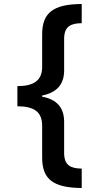

<svg xmlns="http://www.w3.org/2000/svg" viewBox="-20 -812 500 961"><path d="M67 -381V-280C148 -280 191 -254 191 -183V-23C191 84 245 128 389 129V32C335 31 301 17 301 -47V-203C301 -274 263 -315 191 -328V-334C263 -348 301 -389 301 -459V-617C301 -681 335 -695 389 -696V-792C245 -791 191 -747 191 -640V-478C191 -408 148 -381 67 -381Z"/></svg>

Font: Noto Sans Bengali SemiBold
Style: Regular
Weight: 600
Designer: Jelle Bosma - Monotype Design Team
Foundry: Monotype Imaging Inc.
Version: Version 2.003